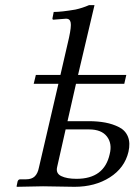

<svg xmlns="http://www.w3.org/2000/svg" viewBox="-20 -718 519 740"><path d="M402.8 -124Q413.1 -164.6 392.1 -191.9Q371.1 -219.2 323.2 -219.2H232.9L200.2 -74.2Q194.3 -49.8 216.1 -39.3Q237.8 -28.8 274.9 -28.8Q381.8 -28.8 402.8 -124ZM240.2 -251H320.8Q356.9 -251 385.7 -245.6Q414.6 -240.2 439 -227.8Q463.4 -215.3 473.1 -191.2Q482.9 -167 475.1 -132.8Q460.4 -70.8 403.3 -34.4Q346.2 2 267.1 2Q243.7 2 206.8 1Q169.9 0 146 0L44.9 2L43.9 0L47.9 -19Q50.8 -26.9 58.1 -26.9H80.1Q102.1 -26.9 113.8 -38.1Q125.5 -49.3 129.9 -71.8L205.1 -395H109.9L118.2 -429.2H212.9L246.1 -573.2Q255.4 -616.2 252.4 -631.1Q249.5 -646 234.9 -646L186 -642.1Q182.1 -642.1 182.1 -647L187 -671.9Q216.8 -671.9 271 -681.2Q297.4 -687 323.2 -698.2H344.2L280.8 -429.2H466.8L459 -395H272.9Z"/></svg>

Font: Linux Libertine G
Style: Italic
Weight: 400
Italic angle: -12°
Designer: Philipp H. Poll
Foundry: Philipp H. Poll
Version: Version 5.1.3